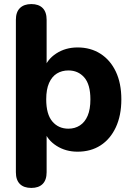

<svg xmlns="http://www.w3.org/2000/svg" viewBox="-20 -734 650 943"><path d="M134 189Q97 189 77.5 169.5Q58 150 58 112V-637Q58 -675 78 -694.5Q98 -714 134 -714Q170 -714 189.5 -694.5Q209 -675 209 -637V-394H196Q211 -442 256.5 -471.5Q302 -501 361 -501Q425 -501 473.5 -470Q522 -439 549 -382Q576 -325 576 -246Q576 -167 549 -109Q522 -51 474 -20Q426 11 361 11Q303 11 258 -17.5Q213 -46 197 -92H209V112Q209 150 189.5 169.5Q170 189 134 189ZM316 -102Q348 -102 372.5 -118Q397 -134 410.5 -165.5Q424 -197 424 -246Q424 -319 394 -353.5Q364 -388 316 -388Q284 -388 259.5 -373Q235 -358 221 -326.5Q207 -295 207 -246Q207 -173 237 -137.5Q267 -102 316 -102Z"/></svg>

Font: Nunito ExtraLight ExtraBold
Style: Regular
Weight: 800
Version: Version 3.602